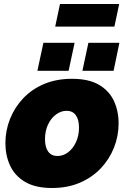

<svg xmlns="http://www.w3.org/2000/svg" viewBox="-20 -930 636 960"><path d="M240 10Q157 10 105.5 -20.5Q54 -51 30.5 -102Q7 -153 7 -214Q7 -277 30 -335Q53 -393 96 -438.5Q139 -484 200.5 -510Q262 -536 340 -536Q424 -536 475 -506Q526 -476 549.5 -425.5Q573 -375 573 -313Q573 -250 550 -192Q527 -134 484 -88.5Q441 -43 379.5 -16.5Q318 10 240 10ZM267 -150Q296 -150 320.5 -168.5Q345 -187 360 -219.5Q375 -252 375 -292Q375 -332 359 -354Q343 -376 313 -376Q285 -376 260 -357.5Q235 -339 220 -307Q205 -275 205 -234Q205 -194 221 -172Q237 -150 267 -150ZM167 -576 197 -716H353L323 -576ZM392 -576 422 -716H577L548 -576ZM256 -797 280 -910H576L552 -797Z"/></svg>

Font: Raleway Black
Style: Italic
Weight: 900
Italic angle: -12°
Designer: Matt McInerney, Pablo Impallari, Rodrigo Fuenzalida
Foundry: Matt McInerney, Pablo Impallari, Rodrigo Fuenzalida
Version: Version 4.101;RELEASE